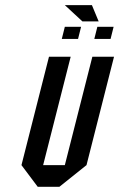

<svg xmlns="http://www.w3.org/2000/svg" viewBox="-20 -718 458 738"><path d="M168.3 -500H251.7L145.8 -83.3H229.2L335 -500H418.3L312.5 -83.3L208.3 0H125L62.5 -83.3ZM280 -568.3H217.5L229.2 -615H291.7ZM405 -568.3H342.5L354.2 -615H416.7ZM359.2 -635.8H296.7L229.2 -698.3H333.3Z"/></svg>

Font: Yulong
Style: Italic
Weight: 400
Italic angle: -14.25°
Designer: GGBotNet
Foundry: f0n7.com
Version: 1.00